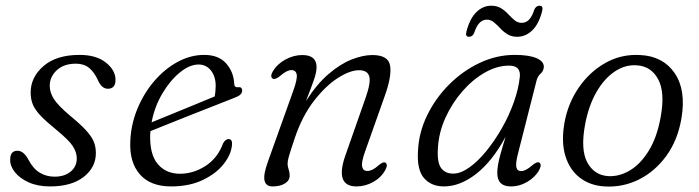

<svg xmlns="http://www.w3.org/2000/svg" viewBox="-20 -660 2508 689"><path d="M175.5 -26Q211.5 -26 233.5 -44.2Q255.5 -62.5 255.5 -91.5Q255.5 -114 240.8 -136.2Q226 -158.5 180 -196Q145.5 -224 126 -244.5Q106.5 -265 98.2 -284.2Q90 -303.5 90 -328Q90 -383 136.2 -423Q182.5 -463 265.5 -463Q325.5 -463 360 -435.5Q394.5 -408 394.5 -373.5Q394.5 -341.5 367 -341.5Q356.5 -341.5 347.5 -348.8Q338.5 -356 330.5 -374Q318 -401.5 299.5 -416.5Q281 -431.5 252.5 -431.5Q209 -431.5 183.8 -408Q158.5 -384.5 158.5 -352Q158.5 -328.5 173.2 -305Q188 -281.5 233 -243.5Q269.5 -213.5 289.2 -191.8Q309 -170 316.5 -151.5Q324 -133 324 -111.5Q324.5 -60 280.8 -25.5Q237 9 159.5 9Q115.5 9 83.2 -5.5Q51 -20 33.5 -42Q16 -64 16.5 -87Q16.5 -119 42.5 -119Q65 -119 82 -87Q99 -54.5 122.8 -40.2Q146.5 -26 175.5 -26Z M812.5 -140Q809.5 -105 782.2 -70.8Q755 -36.5 707 -13.8Q659 9 594 9Q520 9 482.2 -34Q444.5 -77 447.5 -151Q449.5 -211.5 472.2 -267.5Q495 -323.5 532.2 -367.5Q569.5 -411.5 616.2 -437.2Q663 -463 713 -463Q764 -463 791.2 -432.8Q818.5 -402.5 820.5 -359Q821.5 -345.5 833.5 -347Q849 -349.5 849 -334.5Q849 -319 822.5 -309.5Q795 -298.5 754 -282.5Q713 -266.5 668.2 -248.8Q623.5 -231 584 -215.2Q544.5 -199.5 520 -189.5Q519.5 -184.5 519 -179Q516.5 -106.5 546 -71.5Q575.5 -36.5 626 -36.5Q674 -36.5 717.5 -64.5Q761 -92.5 780.5 -145.5Q789.5 -161 800 -161Q814.5 -161 812.5 -140ZM692.5 -428.5Q660.5 -428.5 625.5 -400Q590.5 -371.5 562.5 -324.2Q534.5 -277 524 -221Q551.5 -232 592 -248.8Q632.5 -265.5 675 -282.8Q717.5 -300 750.5 -314Q753.5 -328.5 754 -351.5Q754 -385.5 737 -407Q720 -428.5 692.5 -428.5Z M959.5 -377.5Q947.5 -384 959 -404Q975 -430.5 1004.5 -446.5Q1034 -462.5 1065 -462.5Q1116 -462.5 1116 -419Q1116 -401 1107 -374.8Q1098 -348.5 1078 -297.5Q1117 -358.5 1159.5 -394.8Q1202 -431 1242.5 -446.8Q1283 -462.5 1316 -462.5Q1374 -462.5 1380 -424Q1386 -385.5 1360.5 -315L1290 -116Q1276.5 -78.5 1279.5 -62.5Q1282.5 -46.5 1298 -46.5Q1307 -46.5 1316.8 -51.2Q1326.5 -56 1339.5 -67.5Q1355 -80.5 1362.5 -76.5Q1373.5 -70.5 1363 -50.5Q1348.5 -23.5 1319.8 -7.2Q1291 9 1259.5 9Q1180.5 9 1219.5 -102.5L1292 -309Q1311.5 -364.5 1305 -386.2Q1298.5 -408 1268.5 -408Q1236 -408 1192.2 -380Q1148.5 -352 1106.5 -297.8Q1064.5 -243.5 1038 -165Q1022 -117.5 1017 -100Q1012 -82.5 1012 -73Q1012 -62 1015.8 -52.2Q1019.5 -42.5 1019.5 -30Q1019.5 -12 1002.2 -1.5Q985 9 958 9Q934 9 929.2 -12.2Q924.5 -33.5 942 -81.5L1032.5 -334.5Q1047.5 -376 1044.8 -392.2Q1042 -408.5 1025.5 -408.5Q1009 -408.5 984 -386.5Q967.5 -373.5 959.5 -377.5Z M1838 -105.5Q1830 -73.5 1833 -59.8Q1836 -46 1850.5 -46Q1866.5 -46 1891.5 -68Q1907 -80.5 1914.5 -77Q1925.5 -71 1915.5 -51Q1902 -25.5 1873.5 -8.2Q1845 9 1813 9Q1764.5 9 1764.5 -39.5Q1764.5 -51.5 1766.8 -66.2Q1769 -81 1775.5 -105Q1782 -129 1794.5 -169.5Q1747 -81.5 1689 -36.2Q1631 9 1573 9Q1527.5 9 1501.5 -21Q1475.5 -51 1480 -119.5Q1483 -185 1513 -246.5Q1543 -308 1591.8 -356.8Q1640.5 -405.5 1701.2 -434.2Q1762 -463 1827 -463Q1879.5 -463 1906 -451Q1932.5 -439 1931.5 -419.5Q1930.5 -405 1920.2 -396Q1910 -387 1906 -373ZM1551.5 -129Q1548 -77.5 1562.8 -57.2Q1577.5 -37 1606 -37Q1633 -37 1663.8 -58.8Q1694.5 -80.5 1724.8 -117.5Q1755 -154.5 1781 -200Q1807 -245.5 1824 -293.5Q1841 -341.5 1845.5 -385Q1849 -424.5 1807 -424.5Q1763.5 -424.5 1719.8 -399.5Q1676 -374.5 1639 -332Q1602 -289.5 1578.2 -236.8Q1554.5 -184 1551.5 -129ZM1836 -528Q1815.5 -528 1800.8 -537.2Q1786 -546.5 1774.8 -558.8Q1763.5 -571 1752.2 -580.2Q1741 -589.5 1727 -589.5Q1697 -589.5 1682 -543Q1676.5 -528 1663 -528Q1648.5 -528 1654 -547.5Q1666 -593.5 1689.5 -616.5Q1713 -639.5 1743 -639.5Q1764 -639.5 1778.5 -630.2Q1793 -621 1804.2 -608.8Q1815.5 -596.5 1826.8 -587.2Q1838 -578 1852.5 -578Q1882.5 -578 1897 -624.5Q1903 -639.5 1916.5 -639.5Q1930.5 -639.5 1925.5 -620Q1913.5 -573.5 1889.8 -550.8Q1866 -528 1836 -528Z M2277.5 -462.5Q2359 -458.5 2400.8 -398Q2442.5 -337.5 2425.5 -236Q2412.5 -158 2371.8 -101.5Q2331 -45 2273 -16Q2215 13 2149.5 9Q2098 6 2061.2 -22Q2024.5 -50 2009 -100Q1993.5 -150 2005.5 -219Q2018 -289 2057 -345.8Q2096 -402.5 2153 -434.5Q2210 -466.5 2277.5 -462.5ZM2161.5 -28Q2201.5 -25.5 2240 -48.2Q2278.5 -71 2308.2 -119.2Q2338 -167.5 2351 -241Q2367 -328.5 2342 -375.2Q2317 -422 2266.5 -425.5Q2224.5 -429 2186.2 -403.5Q2148 -378 2120 -329Q2092 -280 2079.5 -212.5Q2063 -123.5 2087.2 -77.8Q2111.5 -32 2161.5 -28Z"/></svg>

Font: Fraunces 9pt S050 Light
Style: Italic
Weight: 300
Italic angle: -16°
Version: Version 1.000; ttfautohint (v1.8.3)